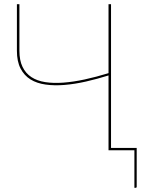

<svg xmlns="http://www.w3.org/2000/svg" viewBox="-20 -720 702 920"><path d="M512 -11H635V174.5Q635 180 629.5 180H624V0H500V-358.5Q445.5 -341.5 391.8 -329.2Q338 -317 289.2 -313Q240.5 -309 198.8 -314.8Q157 -320.5 126.5 -339.2Q96 -358 78.5 -391.8Q61 -425.5 61 -477V-700H73V-477Q73 -430.5 88 -399.5Q103 -368.5 130.5 -350.5Q158 -332.5 196.8 -326.5Q235.5 -320.5 283 -324Q330.5 -327.5 385.2 -339.2Q440 -351 500 -369.5V-700H512Z"/></svg>

Font: Lato Hairline
Style: Regular
Weight: 100
Designer: Lukasz Dziedzic
Foundry: tyPoland Lukasz Dziedzic
Version: Version 2.007; 2014-02-27